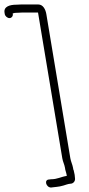

<svg xmlns="http://www.w3.org/2000/svg" viewBox="-83 -734 396 859"><path d="M-25.7 -671 -26.2 -674C-19.7 -676.3 -14.4 -677 -2.7 -677C5.8 -677.7 12.8 -678 18.1 -678H87.1C123.3 -460.7 159.5 -243.3 195.7 -26C198.4 -9.5 205.2 1.3 207.8 17C208.5 27.5 213 36.1 214.7 46L215.8 53C189.9 56.8 174 68 145.3 68L137.5 69C112.3 69 123 105 145.5 105L153.3 104L171 102L184.7 100C189.8 98.7 195.2 97.3 201 96C207.3 94.1 223.9 88 231.7 88C244.9 88 254.7 76.2 252.5 63C251.7 58.3 251.2 53.3 251 48C249.9 41.3 248.4 34.7 246.7 28C244.8 24.7 243.9 21.3 244 18C241.5 3.1 234.2 -11 231.7 -26L124.3 -671C120.8 -691.9 109.7 -714 88.1 -714H12.1C6.1 -714 -1.2 -713.7 -9.7 -713C-38.9 -713 -67.4 -704.9 -62.7 -677L-61.7 -671C-60.2 -661.8 -50 -653 -40.7 -653C-31.5 -653 -24.2 -661.8 -25.7 -671Z"/></svg>

Font: CiSf OpenHand
Style: OpObl
Weight: 400
Foundry: Cannot Into Space Fonts
Version: Version 0.7892